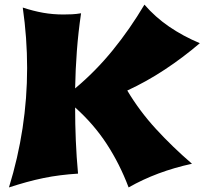

<svg xmlns="http://www.w3.org/2000/svg" viewBox="-20 -756 890 836"><path d="M333 -698.2Q320.8 -615.7 314.7 -534.4Q308.6 -453.1 307.1 -371.1Q396.5 -445.8 470.9 -537.4Q545.4 -628.9 608.9 -735.8Q655.8 -681.6 716.3 -640.1Q776.9 -598.6 850.1 -567.9Q776.9 -505.4 697.3 -452.9Q617.7 -400.4 534.2 -361.8Q587.4 -272.5 659.4 -194.1Q731.4 -115.7 815.9 -43Q662.6 -9.8 540 60.1Q501.5 -42 444.6 -129.2Q387.7 -216.3 307.1 -288.1Q307.1 -215.3 310.1 -144Q313 -72.8 319.8 0Q280.3 2.4 243.2 7.1Q206.1 11.7 169.2 19.3Q132.3 26.9 95.2 37.1Q58.1 47.4 19 60.1Q98.1 -196.3 98.1 -460Q98.1 -590.3 79.1 -723.1Q125 -708 167.7 -700.4Q210.4 -692.9 255.9 -692.9Q274.4 -692.9 293.5 -693.8Q312.5 -694.8 333 -698.2Z"/></svg>

Font: Shojumaru
Style: Regular
Weight: 400
Version: Version 1.001